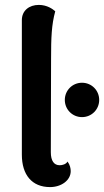

<svg xmlns="http://www.w3.org/2000/svg" viewBox="-20 -752 424 782"><path d="M184 10C229 10 268 -17 268 -55C268 -66 265 -81 255 -94C249 -83 234 -79 223 -79C200 -79 187 -97 187 -132L188 -511C188 -600 190 -651 205 -706C195 -715 172 -732 138 -732C99 -732 69 -709 69 -670V-122C69 -40 110 10 184 10ZM314 -275C353 -275 384 -306 384 -345C384 -384 353 -415 314 -415C275 -415 244 -384 244 -345C244 -306 275 -275 314 -275Z"/></svg>

Font: Arima Koshi ExtraBold
Style: Regular
Weight: 800
Designer: Joana Correia and Natanael Gama
Foundry: NDISCOVER
Version: Version 1.019;PS 001.019;hotconv 1.0.88;makeotf.lib2.5.64775